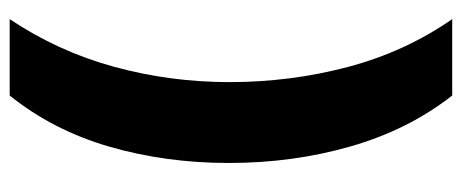

<svg xmlns="http://www.w3.org/2000/svg" viewBox="-292 -482 932 387"><g transform="rotate(90 173.5 -288.0)"><path d="M308 -284Q308 -156 275 -42.5Q242 71 172 158H18Q83 61 114 -52Q145 -165 145 -285Q145 -408 114.5 -523.5Q84 -639 18 -734H172Q241 -646 274.5 -529.5Q308 -413 308 -284Z"/></g></svg>

Font: Noto Sans Ethiopic SemiCondensed Black
Style: Regular
Weight: 900
Width: 4
Designer: Monotype Design Team
Foundry: Monotype Imaging Inc.
Version: Version 2.102; ttfautohint (v1.8.4.7-5d5b)